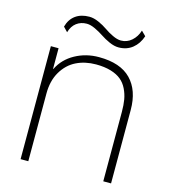

<svg xmlns="http://www.w3.org/2000/svg" viewBox="-121 -936 922 1034"><g transform="rotate(15 339.5 -419.0)"><path d="M594.2 -409.2V0H550.8V-387.2Q550.8 -425.3 545.7 -455.1Q540.5 -484.9 527.1 -512.5Q513.7 -540 491.7 -558.3Q469.7 -576.7 434.1 -587.4Q398.4 -598.1 351.1 -598.1Q290 -598.1 241.5 -574.2Q192.9 -550.3 162.8 -499.5Q132.8 -448.7 132.8 -377.9V0H89.8V-629.9H132.8V-515.1H134.8Q163.6 -573.7 223.6 -606.9Q283.7 -640.1 356 -640.1Q476.1 -640.1 535.2 -579.1Q594.2 -518.1 594.2 -409.2ZM542 -837.9 566.9 -813Q552.2 -769 520.3 -743.4Q488.3 -717.8 442.9 -717.8Q418.9 -717.8 391.1 -730.2Q363.3 -742.7 341.6 -757.3Q319.8 -772 293.5 -784.4Q267.1 -796.9 246.1 -796.9Q213.4 -796.9 189.2 -778.8Q165 -760.7 154.8 -725.1L130.9 -750Q142.1 -792 172.9 -814.5Q203.6 -836.9 250 -836.9Q273.9 -836.9 302 -824.5Q330.1 -812 351.6 -796.9Q373 -781.7 399.2 -769.3Q425.3 -756.8 445.8 -756.8Q479.5 -756.8 505.4 -779.5Q531.2 -802.2 542 -837.9Z"/></g></svg>

Font: Sinkin Sans 200 X Light
Style: Regular
Weight: 200
Designer: Keith Bates
Foundry: K-Type
Version: Sinkin Sans (version 1.0)  by Keith Bates   •   © 2014   www